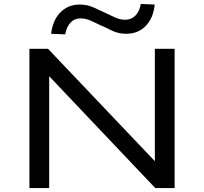

<svg xmlns="http://www.w3.org/2000/svg" viewBox="-20 -952 1033 972"><path d="M129 0V-705H223L763 -137H764V-705H864V0H766L230 -565H229V0ZM310 -778 239 -781Q246 -848 285 -888.5Q324 -929 384 -929Q423 -929 458 -912.5Q493 -896 515 -886Q533 -877 560.5 -864.5Q588 -852 613 -852Q645 -852 665.5 -873Q686 -894 693 -932L763 -929Q757 -862 718.5 -821.5Q680 -781 619 -781Q579 -781 544.5 -798Q510 -815 489 -824Q470 -833 442.5 -846Q415 -859 388 -859Q357 -859 337 -837.5Q317 -816 310 -778Z"/></svg>

Font: Nunito Sans 7pt Expanded
Style: Regular
Weight: 400
Width: 7
Designer: Vernon Adams
Foundry: Vernon Adams
Version: Version 3.101;gftools[0.9.27]